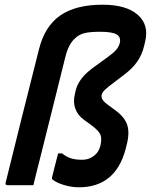

<svg xmlns="http://www.w3.org/2000/svg" viewBox="-20 -787 641 816"><path d="M416 -767Q516 -767 565 -724.5Q614 -682 597 -611L592 -590Q576 -521 511 -472L469 -440Q438 -417 426.5 -406Q415 -395 412 -384Q410 -374 415.5 -364Q421 -354 442 -339L469 -319Q510 -290 521 -255Q532 -220 517 -166L513 -150Q469 9 315 9Q284 9 251 -1Q218 -11 202 -25Q200 -27 201 -33Q208 -59 214 -84.5Q220 -110 227 -135H244Q261 -121 280.5 -114.5Q300 -108 328 -108Q361 -108 383 -128Q400 -141 407 -169Q414 -200 406 -216.5Q398 -233 367 -256L338 -277Q310 -297 300 -325.5Q290 -354 298 -386L302 -404Q309 -431 328.5 -455.5Q348 -480 385 -506L436 -543Q462 -562 473.5 -575Q485 -588 489 -604Q495 -629 476 -640.5Q457 -652 405 -652Q362 -652 338.5 -646Q315 -640 299 -624Q272 -601 258 -546Q230 -434 202.5 -323Q175 -212 147 -101Q140 -74 134 -50Q128 -26 122 0H12Q1 0 4 -11Q39 -152 74 -293Q109 -434 145 -575Q169 -674 235 -720.5Q301 -767 416 -767Z"/></svg>

Font: Recursive Mn Lnr St SmB
Style: Italic
Weight: 600
Italic angle: -15°
Monospace: yes
Version: Version 1.079;hotconv 1.0.112;makeotfexe 2.5.65598; ttfautoh